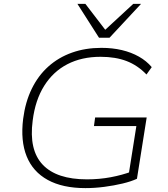

<svg xmlns="http://www.w3.org/2000/svg" viewBox="-20 -959 863 987"><path d="M419 8Q302 8 225.5 -34Q149 -76 117 -155.5Q85 -235 99 -348Q110 -434 143 -502Q176 -570 228.5 -617Q281 -664 350 -688.5Q419 -713 501 -713Q558 -713 606.5 -701.5Q655 -690 694 -668Q733 -646 760 -614L733 -576Q688 -623 631 -645Q574 -667 497 -667Q400 -667 326.5 -629Q253 -591 207 -517.5Q161 -444 148 -339Q128 -188 199.5 -112.5Q271 -37 427 -37Q491 -37 549.5 -48Q608 -59 659 -78L639 -46L681 -311H463L469 -355H734L684 -40Q654 -26 610 -15.5Q566 -5 516.5 1.5Q467 8 419 8ZM489 -765 378 -939H419L521 -806L665 -939H705L543 -765Z"/></svg>

Font: Nunito Sans 10pt SemiExpanded ExtraLight
Style: Italic
Weight: 250
Width: 6
Italic angle: -9°
Designer: Vernon Adams
Foundry: Vernon Adams
Version: Version 3.101;gftools[0.9.27]